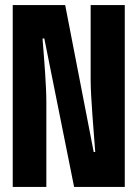

<svg xmlns="http://www.w3.org/2000/svg" viewBox="-20 -734 540 754"><path d="M30 0H162V-333C162 -398 154 -494 147 -583H154L271 0H470V-714H336V-421C336 -351 349 -209 354 -137H348L236 -714H30Z"/></svg>

Font: Noto Sans Mono ExtraCondensed ExtraBold
Style: Regular
Weight: 800
Width: 2
Designer: Monotype Design Team
Foundry: Monotype Imaging Inc.
Version: Version 2.014